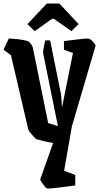

<svg xmlns="http://www.w3.org/2000/svg" viewBox="-48 -834 560 1084"><path d="M158 -48Q154 -50 143.5 -61Q133 -72 123.5 -84Q114 -96 112 -102L14 -522L-28 -554L2 -617Q22 -616 45.5 -613.5Q69 -611 88.5 -607Q108 -603 115 -599Q130 -584 137 -567L224 -139L279 -122L196 -532Q194 -542 198.5 -564Q203 -586 207 -606H235L297 -299Q298 -294 299 -274Q300 -254 302 -227L364 -535L313 -553V-602Q340 -605 369 -609Q398 -613 421 -615Q444 -617 451 -616Q463 -614 475.5 -600Q488 -586 492 -577L358 -121L314 130L377 154V213Q360 215 335.5 218.5Q311 222 285.5 225Q260 228 242 229.5Q224 231 219 230Q213 229 204 218Q195 207 187.5 195.5Q180 184 179 179L252 -27Q230 -30 200 -37Q170 -44 158 -48ZM148 -658 107 -698 216 -814H287L396 -698L355 -658L256 -728H246Z"/></svg>

Font: Grenze Gotisch SemiBold
Style: Regular
Weight: 600
Designer: Renata Polastri
Foundry: Omnibus-Type
Version: Version 1.001